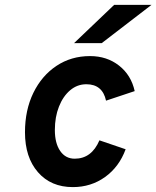

<svg xmlns="http://www.w3.org/2000/svg" viewBox="-20 -752 638 784"><path d="M277.5 12Q188 12 135 -48.8Q82 -109.5 82 -212Q82 -302.5 116.2 -372.8Q150.5 -443 210.5 -483Q270.5 -523 347.5 -523Q416.5 -523 466 -484.2Q515.5 -445.5 530 -380L413 -341Q398.5 -408 332.5 -408Q295.5 -408 266.5 -383.5Q237.5 -359 220.8 -316.8Q204 -274.5 204 -221Q204 -167 225.8 -135.5Q247.5 -104 285 -104Q354 -104 386 -179L493 -142.5Q466.5 -70.5 409 -29.2Q351.5 12 277.5 12ZM282.5 -576 446 -732H598.5L395.5 -576Z"/></svg>

Font: Overpass
Style: Bold Italic
Weight: 700
Italic angle: -10°
Designer: Delve Withrington, Dave Bailey, Thomas Jockin
Foundry: Delve Fonts LLC
Version: Version 4.000; ttfautohint (v1.8.3)